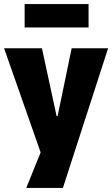

<svg xmlns="http://www.w3.org/2000/svg" viewBox="-27 -743 551 943"><path d="M102 180 191 -40V58L-7 -506H179L251 -173H256L325 -506H504L282 180ZM94 -608V-723H408V-608Z"/></svg>

Font: Nunito Sans 7pt Condensed Black
Style: Regular
Weight: 900
Width: 3
Designer: Vernon Adams
Foundry: Vernon Adams
Version: Version 3.101;gftools[0.9.27]